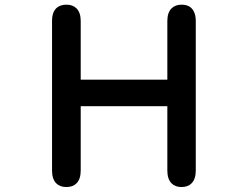

<svg xmlns="http://www.w3.org/2000/svg" viewBox="-20 -752 1040 805"><path d="M681.6 -664.1Q681.6 -699.2 699.2 -716.8Q714.8 -732.4 741.2 -732.4Q779.3 -732.4 793 -703.1Q800.8 -687.5 800.8 -664.1V-37.1Q800.8 -1 783.2 16.6Q767.6 32.2 741.2 32.2Q714.8 32.2 699.2 16.6Q681.6 -1 681.6 -37.1V-306.6H318.4V-37.1Q318.4 -1 300.8 16.6Q285.2 32.2 258.3 32.2Q231.4 32.2 215.8 16.6Q198.2 -1 198.2 -37.1V-664.1Q198.2 -710.9 227.5 -725.6Q241.2 -732.4 258.8 -732.4Q285.2 -732.4 300.8 -716.8Q318.4 -699.2 318.4 -664.1V-418H681.6Z"/></svg>

Font: FakePearl
Style: SemiBold
Weight: 400
Version: Version 1.2